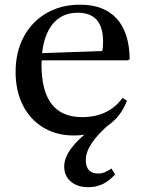

<svg xmlns="http://www.w3.org/2000/svg" viewBox="-20 -554 600 800"><path d="M287.5 10.5Q215 10.5 160.2 -22.8Q105.5 -56 75.2 -115.8Q45 -175.5 45 -254Q45 -337.5 78.8 -400.5Q112.5 -463.5 173.2 -499Q234 -534.5 314 -534.5Q413 -534.5 465.8 -477Q518.5 -419.5 520.5 -308.5L513.5 -302.5H126V-331.5L406 -341.5Q409.5 -354.5 409.5 -381Q409.5 -501 304 -501Q231.5 -501 192.2 -444.2Q153 -387.5 153 -283.5Q153 -66 322 -66Q432 -66 490.5 -146L509 -134.5Q483 -65.5 424.8 -27.5Q366.5 10.5 287.5 10.5ZM348 226Q302.5 226 275 202.5Q247.5 179 247.5 139Q247.5 97.5 288.2 49.8Q329 2 403.5 -43L438 -38.5Q387 5 362.2 42.5Q337.5 80 337.5 112.5Q337.5 169 389 169Q403.5 169 416 164Q428.5 159 444.5 148L459.5 173Q435 200 407.8 213Q380.5 226 348 226Z"/></svg>

Font: Libre Caslon Text
Style: Regular
Weight: 400
Designer: Pablo Impallari, Rodrigo Fuenzalida, Katja Schimmel
Foundry: Pablo Impallari, Rodrigo Fuenzalida
Version: Version 2.000